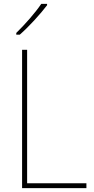

<svg xmlns="http://www.w3.org/2000/svg" viewBox="-20 -971 486 991"><path d="M223 -944V-951H193C162 -905 109 -845 64 -801V-792H82C130 -834 188 -898 223 -944ZM94 0H426V-25H120V-714H94Z"/></svg>

Font: Noto Sans Gurmukhi SemiCondensed Thin
Style: Regular
Weight: 100
Width: 4
Designer: Jelle Bosma - Monotype Design Team
Foundry: Monotype Imaging Inc.
Version: Version 2.004